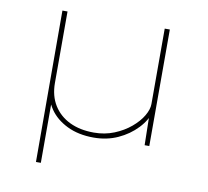

<svg xmlns="http://www.w3.org/2000/svg" viewBox="-77 -610 925 852"><g transform="rotate(10 386.0 -184.0)"><path d="M138 157 137 -525H160V-203Q160 -145 186 -103Q212 -61 258.5 -38.5Q305 -16 368 -16Q417 -16 459 -33Q501 -50 532.5 -76.5Q564 -103 581 -132Q598 -161 598 -185V-525H621V0H600L597 -155L612 -158Q600 -114 564.5 -76.5Q529 -39 479.5 -16.5Q430 6 371 6Q302 6 251 -19Q200 -44 172.5 -84.5Q145 -125 143 -173L160 -143V157Z"/></g></svg>

Font: Lexend Peta Thin
Style: Regular
Weight: 250
Version: Version 1.007